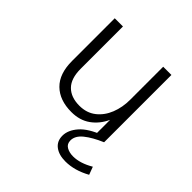

<svg xmlns="http://www.w3.org/2000/svg" viewBox="-182 -614 958 958"><g transform="rotate(45 297.5 -135.0)"><path d="M266.5 9Q183.5 9 136.2 -37.2Q89 -83.5 89 -174V-475H147V-177Q147 -108 180 -74.8Q213 -41.5 272.5 -41.5Q324 -41.5 359.5 -69.5Q395 -97.5 413 -143Q431 -188.5 431 -241.5V-475H489V0H431V-100Q408 -50 366.8 -20.5Q325.5 9 266.5 9ZM420 204.5Q374 204.5 346.2 183.5Q318.5 162.5 318.5 124Q318.5 84.5 352 46.2Q385.5 8 458.5 -19.5L489 0Q431.5 24.5 397.5 52Q363.5 79.5 363.5 112Q363.5 137 382.8 148.2Q402 159.5 429.5 159.5Q478.5 159.5 535.5 126L551 167.5Q484.5 204.5 420 204.5Z"/></g></svg>

Font: Betina Sans Light
Style: Regular
Weight: 300
Designer: Jonathan Pinhorn (font) & Cristiano Sobral (main changes)
Version: Version 2.001;October 6, 2020;FontCreator 13.0.0.2681 64-bit